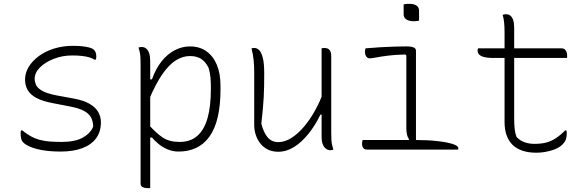

<svg xmlns="http://www.w3.org/2000/svg" viewBox="-20 -777 3040 997"><path d="M300 -40Q371 -40 411 -63Q451 -86 464 -120Q463 -148 452.5 -167.5Q442 -187 416.5 -201Q391 -215 344 -224L251 -242Q199 -252 168 -269Q137 -286 123.5 -310Q110 -334 110 -363Q110 -398 129 -429.5Q148 -461 182 -486Q216 -511 261.5 -525Q307 -539 360 -539Q387 -539 409 -536.5Q431 -534 446.5 -529.5Q462 -525 468 -518Q473 -513 475.5 -507.5Q478 -502 479 -496Q480 -490 480 -483Q480 -479 479.5 -475Q479 -471 477 -467H471Q459 -475 443 -479.5Q427 -484 405.5 -486.5Q384 -489 354 -489Q305 -489 260.5 -472Q216 -455 188 -427.5Q160 -400 160 -367Q160 -353 167 -336.5Q174 -320 198 -306Q222 -292 272 -282L364 -265Q414 -256 445 -238Q476 -220 490 -195.5Q504 -171 504 -142Q504 -93 479 -59Q454 -25 407 -7.5Q360 10 295 10Q261 10 230.5 7Q200 4 174.5 -2.5Q149 -9 130.5 -17.5Q112 -26 101 -37Q92 -46 89.5 -59.5Q87 -73 87 -84Q87 -90 87.5 -94Q88 -98 89 -100H95Q118 -82 139 -70Q160 -58 183.5 -51.5Q207 -45 235 -42.5Q263 -40 300 -40Z M699 -530Q702 -531 704.5 -531.5Q707 -532 710 -532.5Q713 -533 715 -533Q729 -533 739 -525Q749 -517 754.5 -500.5Q760 -484 760 -460Q760 -374 760 -292.5Q760 -211 760 -130Q760 -49 760 32.5Q760 114 760 200Q759 200 757 200Q755 200 753.5 200Q752 200 750 200Q739 200 730 198Q721 196 715.5 191Q710 186 710 177Q710 97 710 20Q710 -57 710 -133Q710 -209 710 -286Q710 -363 710 -443Q710 -478 708 -494Q706 -510 699 -530ZM966 -536Q1016 -536 1051.5 -511Q1087 -486 1106 -440.5Q1125 -395 1125 -331V-314Q1125 -230 1110.5 -168.5Q1096 -107 1067.5 -67.5Q1039 -28 998.5 -9Q958 10 907 10Q877 10 851 -1Q825 -12 804.5 -28.5Q784 -45 769 -63H753V-128Q793 -84 826.5 -62Q860 -40 913 -40Q968 -40 1004 -71Q1040 -102 1057.5 -163Q1075 -224 1075 -315V-324Q1075 -349 1073 -374Q1071 -399 1063 -425Q1047 -457 1024 -471.5Q1001 -486 966 -486Q930 -486 894.5 -464.5Q859 -443 824 -393Q789 -343 753 -258V-365H769Q789 -421 819.5 -459Q850 -497 888 -516.5Q926 -536 966 -536Z M1301 -528Q1314 -528 1325.5 -517Q1337 -506 1344.5 -477.5Q1352 -449 1352 -396Q1352 -361 1351.5 -331.5Q1351 -302 1349.5 -273.5Q1348 -245 1345 -212Q1342 -179 1337 -135Q1349 -88 1370 -63.5Q1391 -39 1425 -39Q1459 -39 1493 -60.5Q1527 -82 1558 -118.5Q1589 -155 1615 -201.5Q1641 -248 1659 -298V-182H1644Q1617 -126 1582 -82.5Q1547 -39 1507.5 -14Q1468 11 1425 11Q1395 11 1372 0Q1349 -11 1333 -30.5Q1317 -50 1308.5 -75.5Q1300 -101 1300 -129Q1300 -175 1300 -220.5Q1300 -266 1300 -311.5Q1300 -357 1300 -402Q1300 -437 1297 -465.5Q1294 -494 1286 -526Q1290 -527 1293.5 -527.5Q1297 -528 1301 -528ZM1664 -528Q1674 -528 1682 -524.5Q1690 -521 1695 -511.5Q1700 -502 1700 -485Q1700 -418 1700 -352Q1700 -286 1700 -220Q1700 -154 1700 -87Q1700 -63 1701 -49Q1702 -35 1704.5 -24.5Q1707 -14 1711 0Q1709 1 1706 1.5Q1703 2 1700.5 2.5Q1698 3 1695 3Q1684 3 1673.5 -4Q1663 -11 1656.5 -26.5Q1650 -42 1650 -67Q1650 -145 1650 -221Q1650 -297 1650 -373Q1650 -449 1650 -526Q1652 -527 1654 -527Q1656 -527 1658.5 -527.5Q1661 -528 1664 -528Z M2096 -38 2104 -54Q2097 -63 2093.5 -77.5Q2090 -92 2090 -111Q2090 -149 2090 -186.5Q2090 -224 2090 -262Q2090 -300 2090 -338Q2090 -376 2090 -413.5Q2090 -451 2090 -489L2085 -494Q2032 -493 1994 -488Q1956 -483 1932.5 -478.5Q1909 -474 1899 -474Q1892 -474 1886.5 -478.5Q1881 -483 1878 -491Q1875 -499 1875 -508Q1875 -513 1876 -517.5Q1877 -522 1878 -526Q1923 -530 1960 -532Q1997 -534 2029 -535Q2061 -536 2090 -536Q2106 -536 2117 -534Q2128 -532 2134 -527Q2140 -522 2140 -513Q2140 -466 2140 -418.5Q2140 -371 2140 -323.5Q2140 -276 2140 -228Q2140 -180 2140 -132.5Q2140 -85 2140 -38ZM1863 -50H2140Q2200 -50 2250 -44.5Q2300 -39 2330 -29.5Q2360 -20 2360 -8Q2360 -7 2359.5 -5.5Q2359 -4 2359 -2.5Q2359 -1 2358 0H1889Q1877 0 1871 -4Q1865 -8 1862.5 -15Q1860 -22 1860 -30Q1860 -34 1860.5 -37.5Q1861 -41 1861.5 -44Q1862 -47 1863 -50ZM2076 -754Q2079 -755 2082.5 -755.5Q2086 -756 2089.5 -756.5Q2093 -757 2097.5 -757Q2102 -757 2106 -757Q2130 -757 2143 -748Q2156 -739 2156 -722V-670Q2153 -669 2149.5 -668.5Q2146 -668 2142.5 -667.5Q2139 -667 2135 -667Q2131 -667 2126 -667Q2103 -667 2089.5 -676.5Q2076 -686 2076 -702Z M2462 -526H2896Q2910 -526 2917.5 -515.5Q2925 -505 2925 -486Q2925 -485 2925 -483Q2925 -481 2925 -479.5Q2925 -478 2925 -476H2543Q2521 -476 2505 -478.5Q2489 -481 2479 -486Q2469 -491 2464.5 -498Q2460 -505 2460 -513Q2460 -516 2460.5 -519Q2461 -522 2461.5 -523.5Q2462 -525 2462 -526ZM2921 -100Q2922 -96 2922.5 -92Q2923 -88 2923 -84Q2923 -68 2919 -54.5Q2915 -41 2899 -25Q2891 -17 2877.5 -9.5Q2864 -2 2846 3.5Q2828 9 2807.5 12.5Q2787 16 2765 16Q2724 16 2693 5.5Q2662 -5 2641.5 -25Q2621 -45 2610.5 -75Q2600 -105 2600 -144Q2600 -202 2600 -260.5Q2600 -319 2600 -377Q2600 -435 2600 -493.5Q2600 -552 2600 -610Q2600 -640 2597.5 -662.5Q2595 -685 2590 -700Q2596 -702 2600.5 -702.5Q2605 -703 2609 -703Q2621 -703 2630 -696Q2639 -689 2644.5 -673.5Q2650 -658 2650 -632Q2650 -573 2650 -514.5Q2650 -456 2650 -397Q2650 -338 2650 -279.5Q2650 -221 2650 -162Q2650 -130 2652.5 -107.5Q2655 -85 2662 -66Q2680 -47 2703.5 -38.5Q2727 -30 2755 -30Q2789 -30 2815 -36.5Q2841 -43 2865 -58.5Q2889 -74 2915 -100Z"/></svg>

Font: Recursive Monospace Casual Light
Style: Regular
Weight: 300
Version: Version 1.047